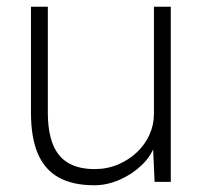

<svg xmlns="http://www.w3.org/2000/svg" viewBox="-20 -540 600 570"><path d="M72 -205V-520H122V-207Q122 -149 137 -111.5Q152 -74 183 -56Q214 -38 261 -38Q298 -38 330 -51.5Q362 -65 386 -87.5Q410 -110 423.5 -139.5Q437 -169 437 -202V-520H487V0H439L434 -110H440Q429 -77 401 -50Q373 -23 335.5 -6.5Q298 10 260 10Q196 10 154.5 -13Q113 -36 92.5 -83.5Q72 -131 72 -205Z"/></svg>

Font: Mach ExtraLight
Style: Regular
Weight: 250
Version: Version 1.002